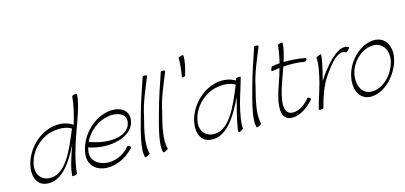

<svg xmlns="http://www.w3.org/2000/svg" viewBox="-75 -1444 4208 1994"><g transform="rotate(-15 2028.5 -446.5)"><path d="M721 -796C712 -700 689 -602 658 -505C604 -541 534 -559 451 -545C275 -516 126 -347 109 -175C99 -84 135 -2 221 12C383 39 498 -123 592 -313C551 -200 510 -80 507 4C505 9 516 10 531 8C546 5 559 0 560 -4C572 -134 611 -267 657 -398C706 -534 770 -697 774 -804C776 -809 765 -810 750 -808C735 -805 722 -800 721 -796ZM253 -37C184 -49 142 -108 146 -181C156 -328 284 -471 436 -496C509 -509 579 -504 631 -472C545 -262 442 -5 253 -37Z M1172 -121C1176 -125 1172 -133 1163 -140C1155 -147 1144 -150 1140 -146C1071 -61 964 -20 871 -37C793 -51 729 -102 733 -181C735 -200 738 -220 743 -239C967 -161 1228 -229 1246 -403C1258 -510 1157 -565 1038 -545C862 -516 713 -347 696 -175C686 -78 745 -5 838 12C950 33 1083 -18 1172 -121ZM1023 -496C1119 -513 1214 -481 1209 -397C1196 -240 967 -214 763 -293C811 -394 911 -477 1023 -496Z M1480 -803C1435 -670 1388 -535 1352 -400C1313 -259 1260 -73 1288 12C1288 16 1301 14 1316 7C1331 0 1343 -9 1343 -13C1314 -112 1352 -267 1387 -400C1413 -533 1473 -665 1526 -797C1529 -801 1521 -806 1508 -808C1495 -810 1482 -808 1480 -803Z M1675 -803C1630 -670 1583 -535 1547 -400C1508 -259 1455 -73 1483 12C1483 16 1496 14 1511 7C1526 0 1538 -9 1538 -13C1509 -112 1547 -267 1582 -400C1608 -533 1668 -665 1721 -797C1724 -801 1716 -806 1703 -808C1690 -810 1677 -808 1675 -803Z M1891 -893C1891 -830 1886 -766 1874 -700C1870 -692 1875 -686 1884 -686C1894 -686 1905 -692 1909 -700C1928 -769 1949 -839 1945 -907C1946 -911 1935 -911 1920 -908C1905 -904 1892 -898 1891 -893Z M2347 -13C2338 -63 2361 -180 2383 -267C2407 -356 2438 -444 2462 -533C2464 -538 2455 -541 2441 -541C2427 -541 2414 -538 2412 -533C2410 -526 2409 -519 2407 -512C2354 -544 2288 -558 2212 -545C2036 -516 1887 -347 1870 -175C1860 -84 1896 -2 1982 12C2152 41 2271 -140 2367 -343C2361 -318 2355 -292 2348 -267C2322 -171 2288 -24 2292 12C2292 16 2305 14 2320 7C2335 0 2347 -9 2347 -13ZM2014 -37C1945 -49 1903 -108 1907 -181C1917 -328 2045 -471 2197 -496C2270 -509 2340 -504 2392 -472C2306 -262 2203 -5 2014 -37Z M2679 -803C2634 -670 2587 -535 2551 -400C2512 -259 2459 -73 2487 12C2487 16 2500 14 2515 7C2530 0 2542 -9 2542 -13C2513 -112 2551 -267 2586 -400C2612 -533 2672 -665 2725 -797C2728 -801 2720 -806 2707 -808C2694 -810 2681 -808 2679 -803Z M2791 -509C2820 -513 2848 -518 2876 -521C2861 -465 2842 -409 2823 -354C2759 -178 2726 12 2872 12C2957 12 3043 -46 3107 -121C3111 -125 3108 -133 3099 -140C3090 -147 3080 -150 3076 -146C3028 -87 2964 -38 2896 -38C2773 -38 2807 -202 2856 -350C2876 -406 2898 -466 2918 -525C2996 -531 3072 -529 3143 -516C3150 -515 3161 -521 3167 -531C3173 -540 3173 -549 3166 -551C3091 -565 3013 -572 2933 -570C2956 -642 2973 -710 2975 -764C2977 -769 2966 -770 2951 -768C2936 -765 2923 -760 2922 -756C2916 -694 2905 -631 2889 -568C2862 -566 2834 -563 2806 -558C2802 -557 2795 -546 2791 -532C2786 -518 2787 -508 2791 -509Z M3208 0C3209 -4 3210 -8 3211 -12C3239 -115 3272 -219 3335 -313C3412 -425 3507 -546 3586 -499C3589 -497 3601 -505 3613 -517C3625 -530 3632 -541 3630 -543C3536 -600 3409 -464 3309 -327C3297 -309 3285 -291 3274 -273C3300 -368 3332 -511 3329 -546C3328 -550 3316 -547 3300 -540C3285 -533 3273 -525 3273 -521C3283 -470 3260 -354 3237 -267C3213 -178 3182 -89 3158 0C3156 4 3165 8 3179 8C3193 8 3206 4 3208 0Z M3733 12C3869 3 3990 -125 4039 -265C4092 -418 4028 -556 3884 -546C3746 -536 3617 -408 3578 -267C3577 -265 3576 -263 3576 -260C3537 -112 3595 22 3733 12ZM3613 -267C3614 -269 3614 -270 3615 -274C3645 -389 3749 -488 3864 -496C3982 -504 4043 -392 4005 -268C3969 -150 3868 -45 3754 -37C3638 -29 3584 -142 3613 -267Z"/></g></svg>

Font: Nupuram Thin Italic
Style: Regular
Weight: 100
Designer: Santhosh Thottingal (santhosh.thottingal@gmail.com)
Foundry: SMC
Version: Version 1.000